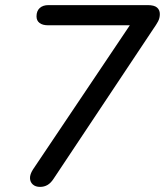

<svg xmlns="http://www.w3.org/2000/svg" viewBox="-20 -725 646 752"><path d="M137 7Q119 7 108.5 -2.5Q98 -12 97.5 -27Q97 -42 109 -61L514 -664L513 -626H168Q147 -626 135 -635Q123 -644 123 -661Q123 -682 135.5 -693.5Q148 -705 170 -705H558Q584 -705 595 -695.5Q606 -686 606 -670Q606 -654 599 -641Q592 -628 580 -611L190 -25Q179 -8 166 -0.5Q153 7 137 7Z"/></svg>

Font: Nunito Medium
Style: Italic
Weight: 500
Designer: Vernon Adams
Foundry: Vernon Adams
Version: Version 3.601